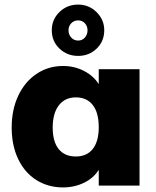

<svg xmlns="http://www.w3.org/2000/svg" viewBox="-20 -810 683 838"><path d="M589 -508V0H411V-69Q389 -33 347 -12.5Q305 8 255 8Q190 8 139 -24Q88 -56 59.5 -115.5Q31 -175 31 -253Q31 -332 60 -393Q89 -454 140 -488Q191 -522 255 -522Q305 -522 346.5 -500.5Q388 -479 411 -443V-508ZM411 -255Q411 -318 385 -351.5Q359 -385 311 -385Q264 -385 237 -350.5Q210 -316 210 -253Q210 -192 236 -159.5Q262 -127 311 -127Q359 -127 385 -160Q411 -193 411 -255ZM206 -678Q206 -725 239.5 -757.5Q273 -790 321 -790Q368 -790 401.5 -757Q435 -724 435 -678Q435 -630 402 -598Q369 -566 321 -566Q273 -566 239.5 -598Q206 -630 206 -678ZM362 -678Q362 -696 350.5 -708.5Q339 -721 321 -721Q303 -721 291 -708.5Q279 -696 279 -678Q279 -659 291 -646Q303 -633 321 -633Q339 -633 350.5 -646Q362 -659 362 -678Z"/></svg>

Font: Muli Black
Style: Regular
Weight: 900
Designer: Vernon Adams
Foundry: Vernon Adams
Version: Version 2.001